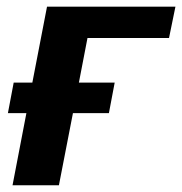

<svg xmlns="http://www.w3.org/2000/svg" viewBox="-20 -548 539 568"><path d="M195.8 -213.4 154.3 0H17.1L58.1 -213.4H3.4L20.5 -303.7H75.7L119.1 -528.3H499L480 -435.5H238.8L213.4 -303.7H319.3L302.2 -213.4Z"/></svg>

Font: Arimo
Style: Italic
Weight: 400
Italic angle: -12°
Designer: Steve Matteson
Foundry: Monotype Imaging Inc.
Version: Version 1.33